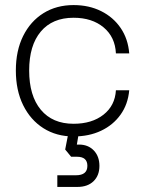

<svg xmlns="http://www.w3.org/2000/svg" viewBox="-20 -530 570 757"><path d="M250.5 -10 237 59.5 260.5 88H283.5Q324.5 88 324.5 124Q324.5 161 279.5 161H206V207H285.5Q325.5 207 348.8 184.5Q372 162 372 124Q372 86.5 349.8 63.2Q327.5 40 291.5 40H283L291.5 -10ZM42.5 -252Q42.5 -174 71.2 -115.5Q100 -57 151.2 -24.5Q202.5 8 270 8Q331 8 378.5 -14.5Q426 -37 455.2 -77.8Q484.5 -118.5 489.5 -174H437Q433.5 -113.5 388 -77.8Q342.5 -42 270 -42Q187 -42 141 -97.2Q95 -152.5 95 -252Q95 -351 140.8 -405.5Q186.5 -460 270 -460Q343 -460 388.5 -422Q434 -384 437 -319.5H489.5Q485 -376.5 456 -419.2Q427 -462 379 -486Q331 -510 270 -510Q202.5 -510 151.2 -478Q100 -446 71.2 -388Q42.5 -330 42.5 -252Z"/></svg>

Font: Overused Grotesk Light
Style: Regular
Weight: 300
Designer: RandomMaerks
Version: Version 0.005